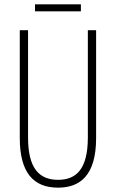

<svg xmlns="http://www.w3.org/2000/svg" viewBox="-20 -853 533 883"><path d="M352 -833H141V-801H352ZM422 -218V-714H384V-221C384 -73 329 -26 247 -26C160 -26 109 -79 109 -221V-714H71V-218C71 -60 133 10 247 10C348 10 422 -46 422 -218Z"/></svg>

Font: Noto Sans Telugu ExtraCondensed ExtraLight
Style: Regular
Weight: 200
Width: 2
Designer: Jelle Bosma - Monotype Design Team
Foundry: Monotype Imaging Inc.
Version: Version 2.005